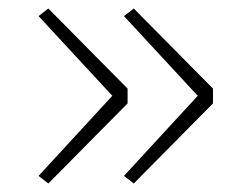

<svg xmlns="http://www.w3.org/2000/svg" viewBox="-20 -520 590 453"><path d="M295.5 -87 272.5 -105 446.5 -294 272.5 -482 295.5 -500 482.5 -311V-276ZM94 -87 71 -105 245 -294 71 -482 94 -500 281 -311V-276Z"/></svg>

Font: Trispace SemiCondensed Thin
Style: Regular
Weight: 100
Width: 4
Designer: Tyler Finck
Foundry: Etcetera Type Company
Version: Version 1.210; ttfautohint (v1.8.3)